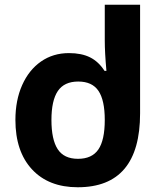

<svg xmlns="http://www.w3.org/2000/svg" viewBox="-20 -780 681 810"><path d="M45 -274Q45 -357 73.5 -421Q102 -485 153 -520.5Q204 -556 271 -556Q324 -556 360 -538Q396 -520 421 -481H429Q422 -558 422 -610V-760H571V-302Q571 10 308 10Q185 10 115 -65.5Q45 -141 45 -274ZM422 -274Q422 -357 395.5 -396.5Q369 -436 310 -436Q251 -436 224 -396Q197 -356 197 -274Q197 -191 223.5 -150.5Q250 -110 309 -110Q368 -110 395 -149.5Q422 -189 422 -274Z"/></svg>

Font: Noto Sans Georgian
Style: Regular
Weight: 600
Designer: Monotype Design team
Foundry: Monotype Imaging Inc.
Version: Version 1.000